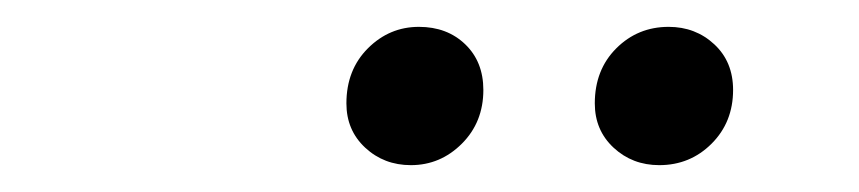

<svg xmlns="http://www.w3.org/2000/svg" viewBox="-20 -747 640 143"><path d="M238 -670Q238 -695 254 -711Q270 -727 292 -727Q313 -727 326.5 -714Q340 -701 340 -680Q340 -656 324 -640Q308 -624 286 -624Q266 -624 252 -637Q238 -650 238 -670ZM423 -670Q423 -695 439 -711Q455 -727 478 -727Q498 -727 512 -714Q526 -701 526 -680Q526 -656 510 -640Q494 -624 471 -624Q451 -624 437 -637Q423 -650 423 -670Z"/></svg>

Font: Idrija
Style: Italic
Weight: 500
Italic angle: -11.3°
Designer: Julieta Ulanovsky
Foundry: Julieta Ulanovsky
Version: Version 7.200